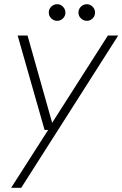

<svg xmlns="http://www.w3.org/2000/svg" viewBox="-20 -673 582 913"><path d="M33 220 209 -55H192L64 -504H111L228 -89L493 -504H542L81 220ZM252 -574Q236 -574 224 -585.5Q212 -597 212 -613Q212 -630 224 -641.5Q236 -653 252 -653Q268 -653 279.5 -641Q291 -629 291 -613Q291 -597 279.5 -585.5Q268 -574 252 -574ZM393 -574Q377 -574 365 -585.5Q353 -597 353 -613Q353 -630 365 -641.5Q377 -653 393 -653Q409 -653 420.5 -641Q432 -629 432 -613Q432 -597 420.5 -585.5Q409 -574 393 -574Z"/></svg>

Font: DM Sans ExtraLight
Style: Italic
Weight: 250
Italic angle: -10°
Designer: Colophon Foundry, Jonny Pinhorn
Foundry: Colophon Foundry
Version: Version 4.004;gftools[0.9.30]